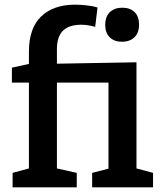

<svg xmlns="http://www.w3.org/2000/svg" viewBox="-20 -803 694 823"><path d="M565 -81 636 -62V0H375V-62L445 -80V-449H224V-81L309 -62V0H34V-62L104 -81V-449H31V-513L104 -529V-582Q104 -682 156.5 -732.5Q209 -783 302 -783Q324 -783 351.5 -780Q379 -777 398 -771L388 -688Q355 -697 329 -697Q276 -697 250 -671.5Q224 -646 224 -592V-530L565 -536ZM431 -696Q431 -732 451 -751Q471 -770 504 -770Q537 -770 556.5 -751.5Q576 -733 576 -697Q576 -662 556 -643Q536 -624 503 -624Q470 -624 450.5 -643Q431 -662 431 -696Z"/></svg>

Font: Bitter Pro SemiBold
Style: Regular
Weight: 600
Designer: Sol Matas, and Bitter project Authors
Foundry: Sol Matas
Version: Version 1.010